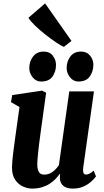

<svg xmlns="http://www.w3.org/2000/svg" viewBox="-20 -1098 610 1128"><path d="M168 10Q143.5 10 116.2 -1.8Q89 -13.5 69.8 -40.8Q50.5 -68 50.5 -114Q50.5 -130.5 52.5 -152.8Q54.5 -175 57.5 -199.5Q60.5 -224 63.8 -247.8Q67 -271.5 69.5 -290.5L94.5 -469L44.5 -498L52 -539.5L227.5 -565.5L251 -553L219 -322Q213.5 -284 209.8 -252.5Q206 -221 203.5 -196.8Q201 -172.5 200 -156.5Q199 -140.5 199 -133Q199 -112 203.5 -98.5Q208 -85 216.8 -78.5Q225.5 -72 238.5 -72Q257 -72 272.8 -79Q288.5 -86 301.8 -98.8Q315 -111.5 326 -127.5L387 -561H532L468.5 -110.5Q466.5 -93.5 470 -83Q473.5 -72.5 487 -72.5Q494 -72.5 504.5 -77.2Q515 -82 530.5 -95.5L544 -61.5Q532.5 -45.5 513 -28.8Q493.5 -12 467.5 -1Q441.5 10 408 10Q378.5 10 360.5 -0.5Q342.5 -11 336 -29Q334 -33.5 333.2 -39Q332.5 -44.5 332 -50.2Q331.5 -56 332 -62.2Q332.5 -68.5 333 -75.5L331 -76.5Q320 -61 305 -45.5Q290 -30 270.2 -17.5Q250.5 -5 225 2.5Q199.5 10 168 10ZM221 -619Q191.5 -619 171.5 -644.2Q151.5 -669.5 152 -700Q153 -739.5 175.2 -767.2Q197.5 -795 236.5 -795Q272 -795 290.5 -770.5Q309 -746 309 -717Q309 -677 288.2 -648Q267.5 -619 221 -619ZM440.5 -619Q411 -619 391 -644.2Q371 -669.5 371.5 -700Q372.5 -739.5 394.2 -767.2Q416 -795 456 -795Q490.5 -795 509.8 -770.5Q529 -746 528.5 -717Q528 -677 507 -648Q486 -619 440.5 -619ZM355 -822.5Q339.5 -829 310.2 -848.5Q281 -868 247.8 -894Q214.5 -920 186.8 -946.8Q159 -973.5 147 -993.5L245 -1078L400 -857.5Z"/></svg>

Font: Merriweather 24pt SemiCondensed Black
Style: Italic
Weight: 900
Width: 4
Italic angle: -7.8°
Designer: Eben Sorkin
Foundry: Eben Sorkin
Version: Version 2.101